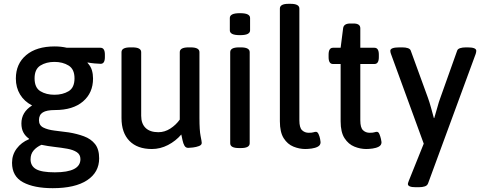

<svg xmlns="http://www.w3.org/2000/svg" viewBox="-20 -773 2528 1005"><path d="M256 212Q158 212 100.5 181Q43 150 43 79Q43 37 67.5 4.5Q92 -28 131 -44L132 -47Q113 -60 102.5 -79.5Q92 -99 92 -127Q92 -186 148 -221Q107 -242 85 -278.5Q63 -315 63 -362Q63 -439 117 -484.5Q171 -530 266 -530Q300 -530 330 -523H506Q529 -523 529 -487V-474Q529 -439 507 -439Q497 -439 475 -441Q453 -443 439 -446L438 -444Q455 -426 461 -405.5Q467 -385 467 -362Q467 -287 414.5 -242Q362 -197 268 -197Q224 -197 204 -184.5Q184 -172 184 -144Q184 -117 206.5 -105.5Q229 -94 265 -89.5Q301 -85 340 -80Q383 -73 419.5 -59.5Q456 -46 477.5 -19Q499 8 499 56Q499 129 436 170.5Q373 212 256 212ZM265 -277Q308 -277 339 -295.5Q370 -314 370 -363Q370 -411 339 -430Q308 -449 265 -449Q222 -449 191.5 -430Q161 -411 161 -363Q161 -314 191.5 -295.5Q222 -277 265 -277ZM267 129Q401 129 401 60Q401 36 382 23.5Q363 11 332 5.5Q301 0 265.5 -4Q230 -8 197 -15Q172 -4 156 14.5Q140 33 140 61Q140 96 169 112.5Q198 129 267 129Z M775 7Q699 7 657.5 -35.5Q616 -78 616 -155V-500Q616 -525 662 -525H673Q719 -525 719 -500V-167Q719 -126 742 -103.5Q765 -81 809 -81Q842 -81 871.5 -100Q901 -119 921 -147V-500Q921 -525 967 -525H978Q1024 -525 1024 -500V-156Q1024 -90 1030 -61Q1036 -32 1036 -25Q1036 -14 1021.5 -8.5Q1007 -3 990 -1Q973 1 965 1Q952 1 945.5 -10.5Q939 -22 935.5 -38.5Q932 -55 929 -69Q900 -35 859.5 -14Q819 7 775 7Z M1236 -589Q1208 -589 1195.5 -595.5Q1183 -602 1183 -614V-679Q1183 -691 1195.5 -697.5Q1208 -704 1236 -704Q1264 -704 1276.5 -697.5Q1289 -691 1289 -679V-614Q1289 -602 1276.5 -595.5Q1264 -589 1236 -589ZM1231 2Q1185 2 1185 -23V-500Q1185 -525 1231 -525H1241Q1287 -525 1287 -500V-23Q1287 2 1241 2Z M1578 7Q1547 7 1516 -5.5Q1485 -18 1465 -49.5Q1445 -81 1445 -138V-728Q1445 -753 1490 -753H1501Q1547 -753 1547 -728V-143Q1547 -105 1561 -91.5Q1575 -78 1596 -78Q1613 -78 1620.5 -80.5Q1628 -83 1634 -83Q1642 -83 1647.5 -71Q1653 -59 1655.5 -46Q1658 -33 1658 -29Q1658 -13 1644 -5.5Q1630 2 1611 4.5Q1592 7 1578 7Z M1897 7Q1866 7 1835 -5.5Q1804 -18 1783.5 -49.5Q1763 -81 1763 -138V-438H1723Q1700 -438 1700 -474V-487Q1700 -523 1723 -523H1763L1776 -625Q1779 -650 1814 -650H1830Q1866 -650 1866 -625V-523H1940Q1963 -523 1963 -487V-474Q1963 -438 1940 -438H1866V-143Q1866 -105 1880 -91.5Q1894 -78 1915 -78Q1932 -78 1939.5 -80.5Q1947 -83 1953 -83Q1961 -83 1966 -71Q1971 -59 1974 -46Q1977 -33 1977 -29Q1977 -13 1963 -5.5Q1949 2 1930 4.5Q1911 7 1897 7Z M2156 207Q2115 207 2115 190Q2115 188 2116 184.5Q2117 181 2120 173L2198 -21L2026 -492Q2025 -495 2024 -499Q2023 -503 2023 -507Q2023 -525 2071 -525H2086Q2103 -525 2115 -521Q2127 -517 2130 -508L2220 -261Q2228 -239 2236 -210Q2244 -181 2251 -155H2253Q2261 -180 2269 -210Q2277 -240 2285 -261L2373 -508Q2376 -517 2388.5 -521Q2401 -525 2419 -525H2428Q2473 -525 2473 -507Q2473 -501 2470 -491L2221 186Q2217 198 2204 202.5Q2191 207 2172 207Z"/></svg>

Font: Asap Medium
Style: Regular
Weight: 500
Designer: Pablo Cosgaya
Foundry: Omnibus-Type
Version: Version 3.001; ttfautohint (v1.8.3)